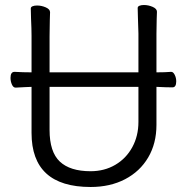

<svg xmlns="http://www.w3.org/2000/svg" viewBox="-20 -729 750 767"><path d="M531 -658 530 -697Q530 -703 537 -706Q544 -709 555 -709Q573 -709 590 -701.5Q607 -694 607 -682Q607 -666 606 -654L605 -594V-440Q641 -440 663 -442H664Q672 -442 678 -430Q684 -418 684 -404Q684 -380 669 -380Q645 -380 605 -382V-230Q605 -156 572 -100Q539 -44 479.5 -13Q420 18 342 18Q106 18 106 -198V-382L81 -381L43 -379H42Q33 -379 27.5 -391.5Q22 -404 22 -418Q22 -442 38 -442Q72 -440 106 -440V-586Q106 -613 104 -655L103 -695Q103 -701 110 -704Q117 -707 128 -707Q146 -707 163 -699.5Q180 -692 180 -680Q180 -662 179 -649L178 -584V-440H533V-595ZM342 -45Q397 -45 440.5 -70.5Q484 -96 508.5 -141Q533 -186 533 -242V-382H178V-210Q178 -122 219 -83.5Q260 -45 342 -45Z"/></svg>

Font: Iansui
Style: Regular
Weight: 400
Designer: But Ko / Fontworks Inc.
Foundry: zi-hi.com / Fontworks Inc.
Version: Version 1.002